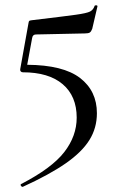

<svg xmlns="http://www.w3.org/2000/svg" viewBox="-20 -446 449 741"><path d="M104 -299 85 -196Q224 -195 289 -145Q354 -95 354 -9Q354 48 325 94.5Q296 141 233.5 184.5Q171 228 68 275H67Q63 275 60.5 270.5Q58 266 62 264Q180 203 228 141Q276 79 276 8Q276 -75 222 -121Q168 -167 68 -167Q63 -167 60 -170.5Q57 -174 58 -179L90 -357Q91 -364 93 -365.5Q95 -367 103 -368Q229 -383 272 -389Q315 -395 327.5 -401.5Q340 -408 345 -423Q346 -426 351.5 -425.5Q357 -425 356 -421L336 -335Q332 -324 326.5 -320.5Q321 -317 308 -317L119 -313Q106 -313 104 -299Z"/></svg>

Font: Cormorant Upright Medium
Style: Regular
Weight: 500
Designer: Christian Thalmann (Catharsis Fonts)
Foundry: Catharsis Fonts
Version: Version 3.302